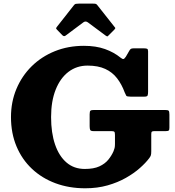

<svg xmlns="http://www.w3.org/2000/svg" viewBox="-20 -1020 965 1058"><path d="M323 -826.5Q332.5 -817 341 -823.5L439.5 -897Q451.5 -906 464.5 -896.5L562 -824Q568.5 -819.5 570.5 -819.2Q572.5 -819 578 -824.5L609.5 -856Q613.5 -860 615 -863.2Q616.5 -866.5 612.5 -870L516.5 -991.5Q512.5 -997 508 -998.5Q503.5 -1000 493.5 -1000H414Q403 -1000 397.5 -998.8Q392 -997.5 387.5 -991.5L293.5 -872Q289 -866 289.2 -863.5Q289.5 -861 295 -855.5ZM499.5 -414Q484 -414 479 -410.5Q474 -407 474 -390.5V-325Q474 -310.5 477 -304Q480 -297.5 495.5 -297.5H593Q606 -297.5 609.8 -294Q613.5 -290.5 613.5 -276.5V-227Q613.5 -213 611.5 -204.5Q609.5 -196 605.5 -186.5Q595 -162.5 576.8 -140Q558.5 -117.5 527.5 -103.2Q496.5 -89 447 -89Q388 -89 346.8 -124.2Q305.5 -159.5 283.5 -223.5Q261.5 -287.5 261.5 -375Q261.5 -462.5 286.8 -526Q312 -589.5 357.2 -624Q402.5 -658.5 462.5 -658.5Q520.5 -658.5 560 -640.2Q599.5 -622 625.2 -588.5Q651 -555 667 -511Q672.5 -497.5 675.8 -492.5Q679 -487.5 698.5 -487.5H776.5Q791 -487.5 793.5 -494.2Q796 -501 796 -515V-737Q796 -748 791.2 -750.8Q786.5 -753.5 775.5 -753.5H714.5Q706 -753.5 701.5 -750.8Q697 -748 693.5 -742L673.5 -707.5Q665.5 -695.5 660 -694.8Q654.5 -694 644 -702.5Q608 -732 558.2 -749.8Q508.5 -767.5 442.5 -767.5Q355.5 -767.5 282 -737.8Q208.5 -708 154.5 -654.8Q100.5 -601.5 70.5 -530Q40.5 -458.5 40.5 -375Q40.5 -286 70.8 -213.8Q101 -141.5 156 -89.8Q211 -38 285.8 -10.2Q360.5 17.5 449.5 17.5Q516.5 17.5 572.8 1.5Q629 -14.5 673.5 -39.8Q718 -65 750.5 -93.8Q783 -122.5 802 -148Q809 -157 811.2 -164Q813.5 -171 813.5 -187V-280Q813.5 -291.5 816.8 -294.5Q820 -297.5 831.5 -297.5H893Q905.5 -297.5 909.5 -300.5Q913.5 -303.5 913.5 -315.5V-388.5Q913.5 -406 909.2 -410Q905 -414 888.5 -414Z"/></svg>

Font: Besley ExtraBold
Style: Regular
Weight: 800
Designer: Owen Earl
Foundry: indestructible type*
Version: Version 2.001